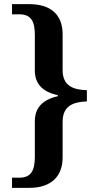

<svg xmlns="http://www.w3.org/2000/svg" viewBox="-20 -780 477 926"><path d="M38 126H122C227 126 282 70 282 -20V-192C282 -271 334 -288 399 -291V-345C334 -347 282 -365 282 -442V-615C282 -707 227 -760 122 -760H38V-711H73C131 -711 148 -676 148 -611V-440C148 -378 183 -337 259 -321V-316C183 -299 148 -258 148 -195V-24C148 41 131 77 73 77H38Z"/></svg>

Font: Noto Serif SemiBold
Style: Regular
Weight: 600
Designer: Monotype Design Team
Foundry: Monotype Imaging Inc.
Version: Version 2.013